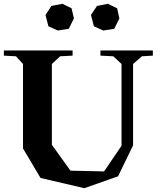

<svg xmlns="http://www.w3.org/2000/svg" viewBox="-30 -968 832 1000"><path d="M409.2 12.2 181.2 -41 89.8 -194.8V-634.8L53.2 -674.8L-9.8 -678.2V-705.1H348.1V-678.2L283.2 -674.8L240.2 -634.8V-213.9L336.9 -79.1L512.2 -75.2L603 -209V-634.8L560.1 -674.8L493.2 -678.2V-705.1H766.1V-678.2L709 -674.8L663.1 -634.8V-210.9L585 -49.8ZM207 -890.1 237.8 -937 294.9 -948.2 342.8 -924.8 355 -872.1 328.1 -817.9 271 -809.1 222.2 -831.1ZM443.8 -890.1 475.1 -937 532.2 -948.2 580.1 -924.8 591.8 -872.1 564.9 -817.9 507.8 -809.1 459 -831.1Z"/></svg>

Font: Ortica Angular Bold
Style: Regular
Weight: 700
Designer: Benedetta Bovani
Foundry: Collletttivo
Version: Version 2.000;Glyphs 3.1.2 (3151)